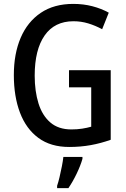

<svg xmlns="http://www.w3.org/2000/svg" viewBox="-20 -744 647 985"><path d="M334 -384H548V-27Q498 -9 445.5 0.5Q393 10 335 10Q240 10 177 -36.5Q114 -83 82.5 -166Q51 -249 51 -359Q51 -468 86 -550Q121 -632 189 -678Q257 -724 356 -724Q408 -724 454 -712Q500 -700 538 -679L504 -594Q469 -613 432.5 -624Q396 -635 357 -635Q260 -635 209 -562Q158 -489 158 -356Q158 -276 177.5 -213.5Q197 -151 238.5 -115.5Q280 -80 346 -80Q376 -80 401.5 -84Q427 -88 448 -94V-296H334ZM403 71Q393 106 373 147.5Q353 189 331 221H273V209Q279 192 285.5 164.5Q292 137 297.5 109Q303 81 305 61H403Z"/></svg>

Font: Noto Sans Lao UI Cond Med
Style: Regular
Weight: 500
Width: 3
Designer: Monotype Design Team
Foundry: Monotype Imaging Inc.
Version: Version 2.000; ttfautohint (v1.8.4.7-5d5b)